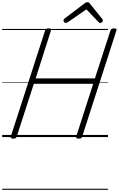

<svg xmlns="http://www.w3.org/2000/svg" viewBox="-20 -1261 1092 1766"><path d="M101 14Q73 14 79 -5L395 -981Q398 -991 405.5 -995.5Q413 -1000 428 -1000Q456 -1000 449 -981L308 -540H853L996 -981Q1000 -991 1007 -995.5Q1014 -1000 1030 -1000Q1058 -1000 1051 -981L736 -5Q733 5 725.5 9.5Q718 14 703 14Q675 14 681 -5L837 -490H291L134 -5Q131 5 123.5 9.5Q116 14 101 14ZM585 -1050Q576 -1050 570 -1057Q564 -1064 564 -1072Q564 -1078 566 -1081.5Q568 -1085 572 -1089L754 -1227Q763 -1235 769.5 -1238Q776 -1241 784 -1241Q791 -1241 797 -1237.5Q803 -1234 808 -1226L921 -1086Q924 -1083 925 -1078.5Q926 -1074 926 -1071Q926 -1062 917.5 -1056Q909 -1050 902 -1050Q896 -1050 891.5 -1053Q887 -1056 883 -1061L775 -1175L607 -1059Q600 -1055 595 -1052.5Q590 -1050 585 -1050ZM0 475H974V485H0ZM0 -20H974V0H0ZM0 -505H974V-500H0ZM0 -995H974V-985H0Z"/></svg>

Font: Playwrite SK Guides
Style: Regular
Weight: 400
Designer: Veronika Burian, José Scaglione
Foundry: TypeTogether
Version: Version 1.003